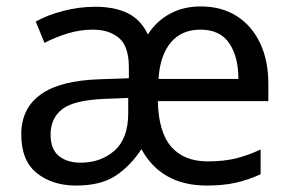

<svg xmlns="http://www.w3.org/2000/svg" viewBox="-20 -566 904 596"><path d="M603 -546Q668 -546 715 -516Q762 -486 787.5 -432Q813 -378 813 -306V-252H470Q472 -156 511.5 -110.5Q551 -65 625 -65Q675 -65 713 -74.5Q751 -84 789 -102V-25Q749 -7 710.5 1.5Q672 10 622 10Q481 10 419 -103Q385 -51 339 -20.5Q293 10 216 10Q143 10 94.5 -28.5Q46 -67 46 -149Q46 -229 106 -272.5Q166 -316 290 -320L380 -323V-357Q380 -422 349.5 -448Q319 -474 268 -474Q228 -474 189.5 -462Q151 -450 118 -433L91 -499Q126 -519 176 -532Q226 -545 275 -545Q337 -545 377.5 -524.5Q418 -504 439 -459Q465 -500 507 -523Q549 -546 603 -546ZM602 -474Q544 -474 510.5 -434.5Q477 -395 472 -321H720Q720 -390 691.5 -432Q663 -474 602 -474ZM303 -259Q209 -255 173 -227Q137 -199 137 -148Q137 -103 162.5 -82Q188 -61 230 -61Q293 -61 335.5 -98.5Q378 -136 378 -214V-262Z"/></svg>

Font: Noto Sans Cypro Minoan
Style: Regular
Weight: 400
Designer: David Williams
Foundry: David Williams
Version: Version 1.503; ttfautohint (v1.8.4.7-5d5b)